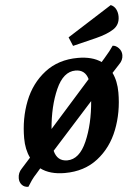

<svg xmlns="http://www.w3.org/2000/svg" viewBox="-76 -815 667 930"><g transform="rotate(-5 257.0 -350.0)"><path d="M533 -525Q533 -500 513 -481L478 -443Q498 -402 498 -346Q498 -250 465.5 -166.5Q433 -83 367 -31.5Q301 20 206 20Q133 20 89 -13L70 9Q54 26 43.5 41Q33 56 24 71Q4 71 -7.5 58Q-19 45 -19 26Q-19 -1 0 -20L44 -69Q24 -110 24 -165Q24 -261 56.5 -344Q89 -427 155.5 -478.5Q222 -530 317 -530Q387 -530 430 -500L445 -517Q475 -551 490 -574Q505 -574 519 -559.5Q533 -545 533 -525ZM160 -198 360 -423Q347 -470 300 -470Q241 -470 205 -389Q169 -308 160 -198ZM363 -316 161 -92Q174 -40 223 -40Q282 -40 318 -122.5Q354 -205 363 -316ZM531 -713Q531 -673 500 -652.5Q469 -632 413 -618L299 -590L281 -633L498 -771Q515 -764 523 -748Q531 -732 531 -713Z"/></g></svg>

Font: Sansita Medium Italic
Style: Regular
Weight: 500
Italic angle: -11°
Designer: Pablo Cosgaya
Foundry: Omnibus-Type
Version: Version 1.006